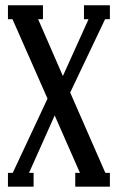

<svg xmlns="http://www.w3.org/2000/svg" viewBox="-20 -700 442 720"><path d="M392.1 -680.2V-627.9H374L243.2 -353L375 -51.8H392.1V0H262.2V-51.8H279.8L185.1 -267.1L88.9 -51.8H106V0H9.8V-51.8H27.8L158.2 -330.1L26.9 -627.9H9.8V-680.2H141.1V-627.9H123L215.8 -415L312 -627.9H294.9V-680.2Z"/></svg>

Font: Margherita Semibold
Style: Regular
Weight: 600
Designer: James Puckett
Foundry: Dunwich Type Founders
Version: Version 1.008;hotconv 1.0.109;makeotfexe 2.5.65596